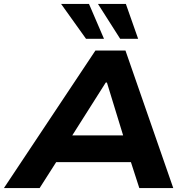

<svg xmlns="http://www.w3.org/2000/svg" viewBox="-50 -964 957 984"><path d="M-30 0 439 -705H593L838 0H664L600 -198L665 -133H192L280 -199L153 0ZM492 -541 295 -230 269 -270H632L593 -231L498 -541ZM566 -765 452 -944H595L658 -765ZM391 -765 263 -944H406L483 -765Z"/></svg>

Font: Nunito Sans 7pt SemiExpanded ExtraBold
Style: Italic
Weight: 800
Width: 6
Italic angle: -9°
Designer: Vernon Adams
Foundry: Vernon Adams
Version: Version 3.101;gftools[0.9.27]